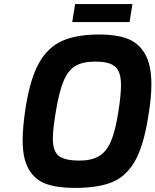

<svg xmlns="http://www.w3.org/2000/svg" viewBox="-20 -915 762 941"><path d="M91 -228Q91 -293 106 -390Q128 -529 171 -606Q214 -683 284.5 -714.5Q355 -746 467 -746Q548 -746 603 -726Q658 -706 690 -652Q722 -598 722 -501Q722 -434 706 -341Q684 -200 641 -125Q598 -50 529 -22Q460 6 346 6Q263 6 208 -13Q153 -32 122 -83.5Q91 -135 91 -228ZM559 -361Q573 -445 573 -499Q573 -545 559 -569.5Q545 -594 518 -603.5Q491 -613 445 -613Q386 -613 350.5 -592.5Q315 -572 292.5 -520Q270 -468 254 -370Q239 -282 239 -236Q239 -173 268.5 -150.5Q298 -128 370 -128Q429 -128 465.5 -150Q502 -172 523.5 -222Q545 -272 559 -361ZM348 -895H629L615 -807H334Z"/></svg>

Font: Exo
Style: Bold Italic
Weight: 700
Italic angle: -9°
Designer: Natanael Gama
Foundry: Natanael Gama
Version: Version 1.500; ttfautohint (v1.6)